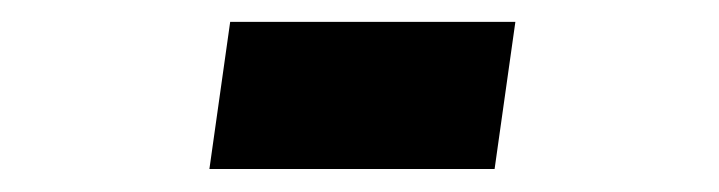

<svg xmlns="http://www.w3.org/2000/svg" viewBox="-20 -358 640 171"><path d="M166.5 -207.5 185 -338.5H439L420.5 -207.5Z"/></svg>

Font: Chivo Mono Medium
Style: Italic
Weight: 500
Italic angle: -8.05°
Monospace: yes
Designer: Hector Gatti
Foundry: Omnibus-Type
Version: Version 1.008